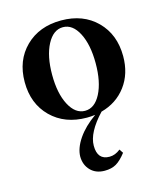

<svg xmlns="http://www.w3.org/2000/svg" viewBox="-104 -502 703 832"><g transform="rotate(-15 247.5 -86.0)"><path d="M248 11.2Q149.4 11.2 88.1 -49.3Q26.9 -109.9 26.9 -207Q26.9 -304.2 88.1 -364.5Q149.4 -424.8 248 -424.8Q346.7 -424.8 407.5 -364Q468.3 -303.2 468.3 -205.6Q468.3 -127 427 -71.8Q385.7 -16.6 315.4 2.4Q244.6 77.6 244.6 136.7Q244.6 200.2 298.8 200.2Q324.7 200.2 347.7 181.2L359.4 198.7Q335.9 229 314.9 241.2Q293.9 253.4 263.2 253.4Q223.6 253.4 200 229Q176.3 204.6 175.8 167Q176.3 129.4 204.8 87.4Q233.4 45.4 285.2 8.8Q264.6 11.2 248 11.2ZM177.2 -71.5Q204.6 -19.5 248 -19.5Q291.5 -19.5 318.4 -71.5Q345.2 -123.5 345.2 -207Q345.2 -290.5 318.4 -342.5Q291.5 -394.5 248 -394.5Q204.6 -394.5 177.2 -342.5Q149.9 -290.5 149.9 -207Q149.9 -123.5 177.2 -71.5Z"/></g></svg>

Font: Elstob 18pt SemiBold
Style: Regular
Weight: 600
Designer: Peter S. Baker
Version: Version 1.015